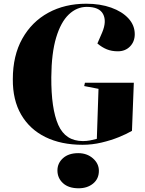

<svg xmlns="http://www.w3.org/2000/svg" viewBox="-20 -765 779 1033"><path d="M700 -320 690 -61Q661 -44 619 -27Q577 -10 526.5 2Q476 14 424 14Q309 14 224.5 -27.5Q140 -69 94 -148Q48 -227 49 -339Q49 -466 100 -557Q151 -648 240 -696.5Q329 -745 444 -745Q519 -745 578 -724Q637 -703 671 -666Q705 -629 705 -581Q705 -541 679.5 -515Q654 -489 614 -489Q581 -489 555 -499.5Q529 -510 504 -531L530 -591Q555 -651 534.5 -689.5Q514 -728 447 -728Q393 -728 350 -687Q307 -646 282 -562.5Q257 -479 256 -350Q255 -180 293.5 -93Q332 -6 426 -6Q446 -6 464.5 -9.5Q483 -13 501 -18L510 -287L433 -302L437 -320ZM289 152Q289 113 319 86Q349 59 401 59Q448 59 480 87Q512 115 512 154Q512 197 481 222.5Q450 248 403 248Q349 248 319 220.5Q289 193 289 152Z"/></svg>

Font: Literata 72pt ExtraBold
Style: Italic
Weight: 800
Italic angle: -2°
Designer: Latin by Veronika Burian and Jose Scaglione. Greek by Irene Vlachou. Cyrillic by Vera Evstafieva
Foundry: TypeTogether
Version: Version 3.002